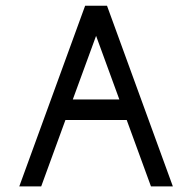

<svg xmlns="http://www.w3.org/2000/svg" viewBox="-20 -665 686 685"><path d="M596.7 0H518.6L432.1 -236.8H213.4L127 0H48.8L283.7 -644.5H361.8ZM405.8 -310.1 322.8 -537.1 239.7 -310.1Z"/></svg>

Font: Catrinity
Style: Regular
Weight: 400
Designer: Alexander Lange
Foundry: High-Logic / Made with FontCreator
Version: Version 2.090;May 20, 2024;FontCreator 15.0.0.2974 64-bit